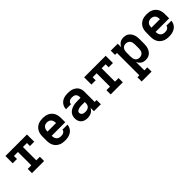

<svg xmlns="http://www.w3.org/2000/svg" viewBox="258 -1773 3234 3234"><g transform="rotate(-45 1875.0 -156.5)"><path d="M193 0V-101H278V-419H183V-347H81V-520H594V-347H492V-419H397V-101H482V0Z M978 8Q948 8 918.5 3Q889 -2 862.5 -15Q836 -28 814 -48.5Q792 -69 778.5 -95.5Q765 -122 759.5 -151Q754 -180 754 -210V-310Q754 -339 759.5 -368.5Q765 -398 778 -424Q791 -450 812.5 -471Q834 -492 860.5 -505Q887 -518 916.5 -523Q946 -528 975 -528Q1004 -528 1033.5 -523Q1063 -518 1089.5 -505Q1116 -492 1137.5 -471Q1159 -450 1172 -424Q1185 -398 1190.5 -368.5Q1196 -339 1196 -310V-210H873Q873 -187 878.5 -165Q884 -143 898.5 -126Q913 -109 934.5 -101Q956 -93 978 -93Q994 -93 1010 -95.5Q1026 -98 1040 -105.5Q1054 -113 1064 -126Q1074 -139 1075 -155H1194Q1192 -130 1183 -106Q1174 -82 1158.5 -62.5Q1143 -43 1121.5 -29Q1100 -15 1076.5 -6.5Q1053 2 1028 5Q1003 8 978 8ZM1077 -310Q1077 -332 1072 -354Q1067 -376 1053 -393.5Q1039 -411 1018 -419Q997 -427 975 -427Q953 -427 932 -419Q911 -411 897 -393.5Q883 -376 878 -354Q873 -332 873 -310Z M1513 8Q1482 8 1451.5 -0.5Q1421 -9 1398 -30Q1375 -51 1364.5 -81Q1354 -111 1354 -142Q1354 -171 1362.5 -198.5Q1371 -226 1389.5 -247Q1408 -268 1433 -282.5Q1458 -297 1485 -305Q1512 -313 1540 -316Q1568 -319 1596 -319H1669V-344Q1669 -362 1662 -379Q1655 -396 1641 -407.5Q1627 -419 1609 -423Q1591 -427 1573 -427Q1557 -427 1540.5 -424Q1524 -421 1510 -412Q1496 -403 1487.5 -388Q1479 -373 1479 -356H1360Q1360 -382 1368 -407Q1376 -432 1391 -452.5Q1406 -473 1427 -488.5Q1448 -504 1472 -512.5Q1496 -521 1522 -524.5Q1548 -528 1573 -528Q1600 -528 1626.5 -524.5Q1653 -521 1678 -511Q1703 -501 1725 -484.5Q1747 -468 1761.5 -445.5Q1776 -423 1782 -397Q1788 -371 1788 -344V-101H1834V0H1669V-80Q1658 -59 1641.5 -41.5Q1625 -24 1604.5 -13Q1584 -2 1560.5 3Q1537 8 1513 8ZM1560 -93Q1581 -93 1601.5 -98Q1622 -103 1638 -116Q1654 -129 1661.5 -148.5Q1669 -168 1669 -189V-218H1596Q1583 -218 1570.5 -217Q1558 -216 1545.5 -214Q1533 -212 1520.5 -208Q1508 -204 1497 -197Q1486 -190 1479.5 -179Q1473 -168 1473 -155Q1473 -140 1481 -126.5Q1489 -113 1502 -105.5Q1515 -98 1530 -95.5Q1545 -93 1560 -93Z M2068 0V-101H2153V-419H2058V-347H1956V-520H2469V-347H2367V-419H2272V-101H2357V0Z M2591 215V114H2637V-419H2591V-520H2756V-435Q2765 -456 2779.5 -474Q2794 -492 2812.5 -504.5Q2831 -517 2853.5 -522.5Q2876 -528 2899 -528Q2925 -528 2951 -521Q2977 -514 2997.5 -498Q3018 -482 3033 -460Q3048 -438 3056.5 -413Q3065 -388 3068 -362Q3071 -336 3071 -310V-210Q3071 -184 3068 -158Q3065 -132 3056.5 -107Q3048 -82 3033 -60Q3018 -38 2997.5 -22Q2977 -6 2951 1Q2925 8 2899 8Q2876 8 2853.5 2.5Q2831 -3 2812.5 -15.5Q2794 -28 2779.5 -46Q2765 -64 2756 -85V114H2827V215ZM2851 -93Q2873 -93 2894 -101.5Q2915 -110 2928.5 -127Q2942 -144 2947 -166Q2952 -188 2952 -210V-310Q2952 -332 2947 -354Q2942 -376 2928.5 -393Q2915 -410 2894 -418.5Q2873 -427 2851 -427Q2829 -427 2809 -418Q2789 -409 2777 -391.5Q2765 -374 2760.5 -352.5Q2756 -331 2756 -310V-210Q2756 -189 2760.5 -167.5Q2765 -146 2777 -128.5Q2789 -111 2809 -102Q2829 -93 2851 -93Z M3453 8Q3423 8 3393.5 3Q3364 -2 3337.5 -15Q3311 -28 3289 -48.5Q3267 -69 3253.5 -95.5Q3240 -122 3234.5 -151Q3229 -180 3229 -210V-310Q3229 -339 3234.5 -368.5Q3240 -398 3253 -424Q3266 -450 3287.5 -471Q3309 -492 3335.5 -505Q3362 -518 3391.5 -523Q3421 -528 3450 -528Q3479 -528 3508.5 -523Q3538 -518 3564.5 -505Q3591 -492 3612.5 -471Q3634 -450 3647 -424Q3660 -398 3665.5 -368.5Q3671 -339 3671 -310V-210H3348Q3348 -187 3353.5 -165Q3359 -143 3373.5 -126Q3388 -109 3409.5 -101Q3431 -93 3453 -93Q3469 -93 3485 -95.5Q3501 -98 3515 -105.5Q3529 -113 3539 -126Q3549 -139 3550 -155H3669Q3667 -130 3658 -106Q3649 -82 3633.5 -62.5Q3618 -43 3596.5 -29Q3575 -15 3551.5 -6.5Q3528 2 3503 5Q3478 8 3453 8ZM3552 -310Q3552 -332 3547 -354Q3542 -376 3528 -393.5Q3514 -411 3493 -419Q3472 -427 3450 -427Q3428 -427 3407 -419Q3386 -411 3372 -393.5Q3358 -376 3353 -354Q3348 -332 3348 -310Z"/></g></svg>

Font: Iosevka Etoile
Style: Bold
Weight: 700
Designer: Belleve Invis
Foundry: Belleve Invis
Version: Version 28.1.0; ttfautohint (v1.8.4)